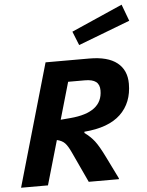

<svg xmlns="http://www.w3.org/2000/svg" viewBox="-61 -975 784 1024"><g transform="rotate(-5 331.0 -463.0)"><path d="M355 -805.2 628.9 -925.8 662.1 -836.9 384.8 -731ZM534.2 -3.9 533.2 0H372.1L295.9 -164.1Q279.8 -199.2 264.9 -214.8Q250 -230.5 222.2 -236.8L153.8 0H9.8L198.2 -654.8H432.1Q531.2 -654.8 581.1 -615.2Q630.9 -575.7 630.9 -502.9Q630.9 -400.9 566.7 -339.6Q502.4 -278.3 372.1 -268.1V-261.2Q402.8 -239.3 424.3 -211.7Q445.8 -184.1 476.1 -122.1ZM398.9 -541H309.1L252 -342.8L304.2 -347.2Q477.1 -361.8 477.1 -480Q477.1 -511.7 458 -526.4Q439 -541 398.9 -541Z"/></g></svg>

Font: IntelOne Mono Bold
Style: Italic
Weight: 700
Italic angle: -16°
Designer: Fred Shallcrass
Foundry: Frere-Jones Type LLC
Version: Version 1.200;hotconv 1.1.0;makeotfexe 2.6.0;FJTRelease1.2